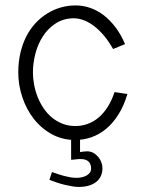

<svg xmlns="http://www.w3.org/2000/svg" viewBox="-20 -518 555 723"><path d="M411.3 -171.2Q400.6 -139.1 385.2 -115Q369.8 -90.9 350.8 -75Q331.8 -59.1 309.8 -51.3Q287.9 -43.4 264.2 -43.4Q237.4 -43.4 215.2 -52.2Q192.9 -61 175.1 -75.9Q157.2 -90.8 143.8 -110.9Q130.3 -131 121.5 -153.4Q112.7 -175.9 108.4 -199.5Q104 -223.1 104 -245.2Q104 -279.8 113.2 -315.6Q122.4 -351.5 141.3 -380.9Q160.2 -410.3 188.9 -429.3Q217.6 -448.3 256.4 -449.2Q276.8 -449.2 297.1 -441.2Q317.4 -433.2 336.5 -418.2Q355.6 -403.1 373.2 -381.8Q390.7 -360.4 405.9 -333.4L450.9 -351.9Q436.1 -386.8 416 -413.8Q395.8 -440.9 371.9 -459.6Q348 -478.3 320.8 -487.9Q293.6 -497.6 264.5 -497.6Q235.7 -497.6 208.4 -489.7Q181.2 -481.8 157.2 -466.8Q133.2 -451.9 113.2 -430.2Q93.1 -408.4 78.9 -380.5Q64.7 -352.5 56.8 -318.5Q48.8 -284.4 48.8 -245.2Q48.8 -197.5 64.2 -151.7Q79.5 -106 107.5 -70.2Q135.5 -34.4 175.1 -12.7Q214.7 9.1 263.1 9.1Q295 9.1 324.8 -1.4Q354.7 -11.9 380.3 -33.4Q405.9 -54.8 426.3 -87.4Q446.8 -120 459.8 -164.1ZM247.8 83.6Q254.6 83.6 264.3 82.2Q273.9 80.9 284 80.9Q295.4 80.9 303 84Q310.7 87 315 91.9Q319.4 96.9 321.2 103.2Q323.1 109.5 323.1 116.1Q323.1 125.9 317.8 132.7Q312.6 139.5 304.6 143.7Q296.5 147.9 287 149.8Q277.5 151.7 268.9 151.7Q257.6 151.7 245.8 149.8Q234 147.8 222.1 144.7Q210.3 141.5 198.5 137.7Q186.8 133.9 175.8 129.9L166 159.2Q180.5 165 195.7 169.9Q210.9 174.8 225.7 178.4Q240.5 181.9 253.6 183.9Q266.7 185.9 276.4 185.9Q297.6 185.9 314.2 181Q330.9 176.2 342.3 167Q353.8 157.8 359.8 144.8Q365.8 131.8 365.8 115.4Q365.8 104.7 361.8 93.5Q357.7 82.3 350.1 73.1Q342.4 63.8 331.8 57.8Q321.2 51.8 307.7 51.8Q301.6 51.8 294.6 52.8Q287.7 53.8 281.4 54.6V6.3H247.8Z"/></svg>

Font: SaysetthaMai Thin
Style: Regular
Weight: 100
Designer: John M. Durdin
Foundry: Lao Script for Windows
Version: Version 1.101